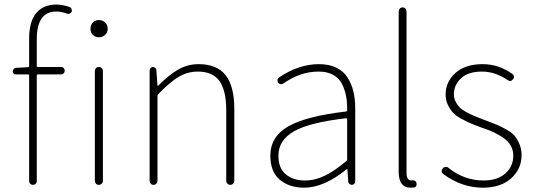

<svg xmlns="http://www.w3.org/2000/svg" viewBox="-20 -827 2393 859"><path d="M105.5 -526.4Q110.4 -527.3 110.4 -531.2V-655.3Q110.4 -730.5 142.1 -768.6Q173.8 -806.6 232.4 -806.6Q259.8 -806.6 291 -795.9Q296.9 -793.9 299.8 -787.6Q302.7 -781.2 300.8 -774.4Q297.9 -768.6 292 -766.1Q286.1 -763.7 280.3 -765.6Q254.9 -775.4 231.4 -775.4Q144.5 -775.4 144.5 -650.4V-531.2Q144.5 -527.3 149.4 -527.3H253.9Q260.7 -527.3 265.1 -522.5Q269.5 -517.6 269.5 -510.7Q269.5 -503.9 265.1 -499Q260.7 -494.1 253.9 -494.1H149.4Q144.5 -494.1 144.5 -489.3V-17.6Q144.5 -9.8 139.6 -4.9Q134.8 0 127.4 0Q120.1 0 115.2 -4.9Q110.4 -9.8 110.4 -17.6V-489.3Q110.4 -494.1 105.5 -494.1H50.8Q44.9 -494.1 41 -498Q37.1 -502 37.1 -507.8Q37.1 -513.7 41 -518.1Q44.9 -522.5 50.8 -523.4ZM404.3 -17.6V-508.8Q404.3 -516.6 409.2 -522Q414.1 -527.3 421.9 -527.3Q429.7 -527.3 435.1 -522Q440.4 -516.6 440.4 -508.8V-17.6Q440.4 -10.7 435.1 -5.4Q429.7 0 421.9 0Q414.1 0 409.2 -5.4Q404.3 -10.7 404.3 -17.6ZM422.9 -737.3Q438.5 -737.3 450.2 -726.6Q461.9 -715.8 461.9 -698.2Q461.9 -681.6 450.2 -670.9Q438.5 -660.2 422.9 -660.2Q407.2 -660.2 396 -670.4Q384.8 -680.7 384.8 -698.2Q384.8 -715.8 395.5 -726.6Q406.2 -737.3 422.9 -737.3Z M649.4 -17.6V-511.7Q649.4 -518.6 653.8 -522.9Q658.2 -527.3 664.1 -527.3Q669.9 -527.3 674.8 -522.9Q679.7 -518.6 679.7 -511.7L684.6 -444.3Q684.6 -443.4 685.5 -443.4Q686.5 -443.4 687.5 -443.4Q733.4 -490.2 775.9 -515.1Q818.4 -540 869.1 -540Q950.2 -540 989.3 -490.7Q1028.3 -441.4 1028.3 -338.9V-17.6Q1028.3 -10.7 1022.9 -5.4Q1017.6 0 1010.3 0Q1002.9 0 997.6 -5.4Q992.2 -10.7 992.2 -17.6V-334Q992.2 -421.9 961.9 -464.4Q931.6 -506.8 865.2 -506.8Q819.3 -506.8 779.8 -483.4Q740.2 -460 688.5 -406.2Q684.6 -403.3 684.6 -398.4V-17.6Q684.6 -10.7 679.7 -5.4Q674.8 0 667 0Q659.2 0 654.3 -5.4Q649.4 -10.7 649.4 -17.6Z M1340.8 12.7Q1274.4 12.7 1231.9 -22.9Q1189.5 -58.6 1189.5 -129.9Q1189.5 -215.8 1270 -261.7Q1350.6 -307.6 1528.3 -328.1Q1533.2 -329.1 1533.2 -333Q1533.2 -337.9 1533.2 -342.8Q1533.2 -372.1 1528.3 -396.5Q1523.4 -424.8 1510.3 -451.2Q1497.1 -477.5 1470.2 -492.2Q1443.4 -506.8 1405.3 -506.8Q1323.2 -506.8 1247.1 -453.1Q1241.2 -449.2 1234.4 -450.7Q1227.5 -452.1 1223.6 -457Q1220.7 -463.9 1221.7 -470.7Q1222.7 -477.5 1229.5 -481.4Q1317.4 -540 1407.2 -540Q1452.1 -540 1484.4 -524.4Q1516.6 -508.8 1534.7 -480.5Q1552.7 -452.1 1561 -418Q1569.3 -383.8 1569.3 -340.8V-14.6Q1569.3 -8.8 1564.9 -4.4Q1560.5 0 1554.2 0Q1547.9 0 1543 -4.4Q1538.1 -8.8 1538.1 -14.6L1534.2 -68.4Q1534.2 -70.3 1532.7 -70.3Q1531.2 -70.3 1530.3 -69.3Q1428.7 12.7 1340.8 12.7ZM1343.8 -19.5Q1389.6 -19.5 1433.6 -41Q1477.5 -62.5 1529.3 -106.4Q1533.2 -109.4 1533.2 -113.3V-293.9Q1533.2 -297.9 1529.3 -297.9Q1529.3 -297.9 1528.3 -297.9Q1364.3 -279.3 1294.9 -239.3Q1225.6 -199.2 1225.6 -130.9Q1225.6 -74.2 1258.8 -46.9Q1292 -19.5 1343.8 -19.5Z M1817.4 12.7Q1763.7 12.7 1763.7 -58.6V-776.4Q1763.7 -783.2 1768.6 -788.6Q1773.4 -793.9 1781.2 -793.9Q1789.1 -793.9 1793.9 -788.6Q1798.8 -783.2 1798.8 -776.4V-52.7Q1798.8 -19.5 1821.3 -19.5Q1823.2 -19.5 1824.2 -20.5Q1843.8 -20.5 1843.8 -2.9Q1843.8 2 1841.8 5.9Q1837.9 11.7 1832 11.7Q1825.2 12.7 1817.4 12.7Z M2140.6 12.7Q2045.9 12.7 1963.9 -47.9Q1956.1 -52.7 1956.1 -62.5Q1956.1 -68.4 1960.9 -73.2Q1964.8 -79.1 1972.7 -80.1Q1980.5 -81.1 1986.3 -76.2Q2056.6 -19.5 2143.6 -19.5Q2206.1 -19.5 2241.2 -51.3Q2276.4 -83 2276.4 -130.9Q2276.4 -155.3 2265.1 -175.3Q2253.9 -195.3 2232.4 -210Q2210.9 -224.6 2191.4 -233.9Q2171.9 -243.2 2144.5 -252.9Q2141.6 -253.9 2137.7 -254.9Q2106.4 -266.6 2089.8 -273.4Q2073.2 -280.3 2047.4 -293.9Q2021.5 -307.6 2008.3 -321.3Q1995.1 -335 1984.4 -356.4Q1973.6 -377.9 1973.6 -403.3Q1973.6 -460.9 2017.6 -500.5Q2061.5 -540 2139.6 -540Q2210.9 -540 2272.5 -496.1Q2278.3 -492.2 2279.3 -485.4Q2280.3 -478.5 2275.4 -472.7Q2265.6 -459 2251 -468.8Q2195.3 -506.8 2136.7 -506.8Q2075.2 -506.8 2043 -477.1Q2010.7 -447.3 2010.7 -405.3Q2010.7 -386.7 2019 -371.1Q2027.3 -355.5 2037.1 -345.7Q2046.9 -335.9 2066.9 -325.2Q2086.9 -314.5 2099.6 -309.1Q2112.3 -303.7 2137.7 -293.9Q2144.5 -292 2156.2 -287.1Q2187.5 -275.4 2203.6 -268.6Q2219.7 -261.7 2244.6 -248Q2269.5 -234.4 2281.7 -220.2Q2293.9 -206.1 2303.7 -183.1Q2313.5 -160.2 2313.5 -132.8Q2313.5 -71.3 2267.1 -29.3Q2220.7 12.7 2140.6 12.7Z"/></svg>

Font: Gen Jyuu Gothic ExtraLight
Style: Regular
Weight: 100
Designer: [Source Han Sans]
Ryoko NISHIZUKA  (kana & ideographs); Paul D. Hunt (Latin, Greek & Cyrillic); Wenlong ZHANG  (bopomofo
Version: Version 1.002.20150607